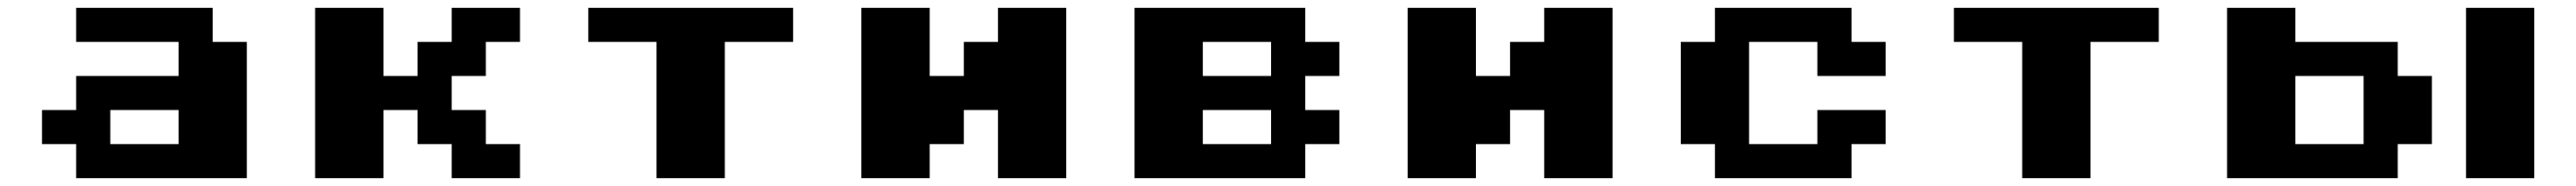

<svg xmlns="http://www.w3.org/2000/svg" viewBox="-20 -454 6550 474"><path d="M173.6 0V-86.8H86.8V-173.6H173.6V-260.4H434V-347.2H173.6V-434H520.8V-347.2H607.6V0ZM260.4 -86.8H434V-173.6H260.4Z M781.2 0V-434H954.9V-260.4H1041.7V-347.2H1128.5V-434H1302.1V-347.2H1215.3V-260.4H1128.5V-173.6H1215.3V-86.8H1302.1V0H1128.5V-86.8H1041.7V-173.6H954.9V0Z M1649.3 0V-347.2H1475.7V-434H1996.5V-347.2H1822.9V0Z M2517.4 0V-173.6H2430.6V-86.8H2343.8V0H2170.1V-434H2343.8V-260.4H2430.6V-347.2H2517.4V-434H2691V0Z M2864.6 0V-434H3298.6V-347.2H3385.4V-260.4H3298.6V-173.6H3385.4V-86.8H3298.6V0ZM3038.2 -260.4H3211.8V-347.2H3038.2ZM3038.2 -86.8H3211.8V-173.6H3038.2Z M3906.2 0V-173.6H3819.4V-86.8H3732.6V0H3559V-434H3732.6V-260.4H3819.4V-347.2H3906.2V-434H4079.9V0Z M4600.7 -173.6H4774.3V-86.8H4687.5V0H4340.3V-86.8H4253.5V-347.2H4340.3V-434H4687.5V-347.2H4774.3V-260.4H4600.7V-347.2H4427.1V-86.8H4600.7Z M5121.5 0V-347.2H4947.9V-434H5468.8V-347.2H5295.1V0Z M5816 -434V-347.2H6076.4V-260.4H6163.2V-86.8H6076.4V0H5642.4V-434ZM5816 -86.8H5989.6V-260.4H5816ZM6250 0V-434H6423.6V0Z"/></svg>

Font: 8-bit Operator+ 8
Style: Bold
Weight: 700
Designer: GrandChaos9000
Version: Version 1.3.0 - August 1, 2014